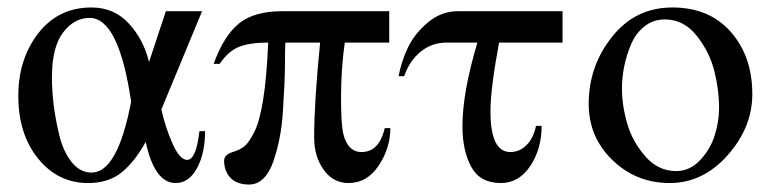

<svg xmlns="http://www.w3.org/2000/svg" viewBox="-20 -480 2066 514"><path d="M514 -129H529Q529 -70 507.5 -30Q486 10 450 10Q394 10 370 -100Q340 -46 305 -18Q270 10 216 10Q135 10 82 -55.5Q29 -121 29 -223Q29 -322 82.5 -391Q136 -460 225 -460Q285 -460 324.5 -417.5Q364 -375 379 -314L424 -450H521L412 -187Q422 -141 441.5 -96.5Q461 -52 481 -52Q505 -52 514 -129ZM331 -208Q298 -432 220 -432Q178 -432 148.5 -392.5Q119 -353 119 -273Q119 -239 123.5 -201Q128 -163 138.5 -119Q149 -75 171.5 -46.5Q194 -18 225 -18Q295 -18 331 -208Z M1010 -137H1025Q1025 -84 994 -37Q963 10 913 10Q872 10 846.5 -25.5Q821 -61 821 -112Q821 -206 837 -366H744Q743 -355 743 -321Q743 -287 741.5 -256Q740 -225 737.5 -184Q735 -143 728.5 -110.5Q722 -78 712 -48.5Q702 -19 685.5 -2.5Q669 14 647 14Q614 14 597 -4Q580 -22 580 -50Q580 -66 603 -73Q623 -79 634.5 -88.5Q646 -98 660.5 -126Q675 -154 684.5 -213.5Q694 -273 698 -366Q650 -366 621 -355Q592 -344 568 -309H552Q579 -384 619.5 -417Q660 -450 736 -450H1022V-366H903Q893 -296 893 -218Q893 -147 899 -122Q911 -73 948 -73Q995 -73 1010 -137Z M1486 -366H1316Q1293 -242 1293 -182Q1293 -73 1346 -73Q1371 -73 1389.5 -91.5Q1408 -110 1415 -143H1430Q1430 -81 1399.5 -35.5Q1369 10 1321 10Q1265 10 1241.5 -33.5Q1218 -77 1218 -142Q1218 -232 1258 -366H1176Q1136 -366 1106 -341.5Q1076 -317 1062 -276H1047Q1054 -314 1071.5 -351.5Q1089 -389 1125 -419.5Q1161 -450 1206 -450H1486Z M1994 -228Q1994 -139 1928 -64.5Q1862 10 1773 10Q1683 10 1619.5 -51.5Q1556 -113 1556 -202Q1556 -303 1618.5 -381.5Q1681 -460 1780 -460Q1879 -460 1936.5 -394.5Q1994 -329 1994 -228ZM1905 -191Q1905 -240 1892 -291Q1879 -342 1844.5 -385Q1810 -428 1760 -428Q1729 -428 1705.5 -409.5Q1682 -391 1669.5 -361.5Q1657 -332 1651 -302Q1645 -272 1645 -244Q1645 -198 1659 -149.5Q1673 -101 1707.5 -61.5Q1742 -22 1790 -22Q1827 -22 1854.5 -51.5Q1882 -81 1893.5 -118Q1905 -155 1905 -191Z"/></svg>

Font: STIX MathJax Main
Style: Regular
Weight: 400
Designer: MicroPress Inc., with final additions and corrections provided by Coen Hoffman, Elsevier (retired)
Version: Version 1.1.1